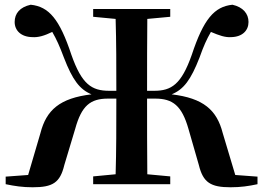

<svg xmlns="http://www.w3.org/2000/svg" viewBox="-20 -779 1113 812"><path d="M252 -81 298 -234C325 -332 362 -362 437 -362H472C472 -244 472 -141 469 -42L374 -33V0H700V-33L603 -42C602 -142 602 -246 602 -362H636C711 -362 749 -332 777 -234L821 -81C839 -7 871 13 955 13C998 13 1032 8 1069 0V-32L975 -39L922 -216C897 -314 840 -364 706 -380C757 -401 787 -441 824 -536C841 -584 854 -613 872 -644C907 -629 933 -620 958 -622C1005 -623 1031 -650 1031 -686C1031 -721 1008 -749 963 -759C886 -751 841 -698 791 -547C747 -422 705 -395 632 -395H602C602 -503 602 -602 603 -699L700 -708V-741H374V-708L469 -699C472 -600 472 -501 472 -395H442C368 -395 326 -422 282 -547C232 -698 187 -751 110 -759C64 -749 42 -722 42 -686C42 -650 69 -623 116 -622C142 -620 168 -628 201 -644C219 -613 232 -584 250 -536C287 -440 317 -401 367 -380C233 -364 176 -314 151 -216L99 -39L4 -32V0C42 8 76 13 118 13C203 13 234 -6 252 -81Z"/></svg>

Font: Noto Serif KR
Style: Bold
Weight: 700
Designer: Ryoko NISHIZUKA 西塚涼子 (kana & ideographs); Frank Grießhammer (Latin, Greek & Cyrillic); Wenlong ZHANG 张文龙 (bopomofo); San
Foundry: Adobe
Version: Version 2.001;hotconv 1.1.0;makeotfexe 2.6.0